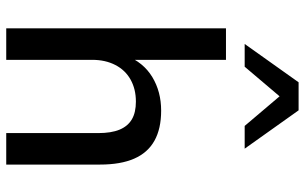

<svg xmlns="http://www.w3.org/2000/svg" viewBox="-201 -777 978 616"><g transform="rotate(90 288.0 -469.0)"><path d="M71 0V-705H172V-384H158Q180 -440 227 -468.5Q274 -497 335 -497Q393 -497 431.5 -475.5Q470 -454 489 -410.5Q508 -367 508 -301V0H407V-295Q407 -337 396 -363.5Q385 -390 363 -403Q341 -416 306 -416Q266 -416 235.5 -399Q205 -382 188.5 -350Q172 -318 172 -276V0ZM121 -765 244 -938H334L457 -765H384L289 -877L194 -765Z"/></g></svg>

Font: Nunito Sans 12pt SemiBold
Style: Regular
Weight: 600
Designer: Vernon Adams
Foundry: Vernon Adams
Version: Version 3.101;gftools[0.9.27]